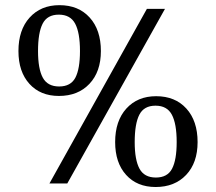

<svg xmlns="http://www.w3.org/2000/svg" viewBox="-20 -728 857 762"><path d="M176.3 0 563 -692.9H634.8L247.1 0ZM213.9 -347.2Q140.1 -347.2 96.7 -395.3Q53.2 -443.4 53.2 -525.4Q53.2 -609.4 97.7 -658.4Q142.1 -707.5 215.8 -707.5Q291.5 -707.5 335.9 -658.4Q380.4 -609.4 380.4 -525.4Q380.4 -443.4 335 -395.3Q289.6 -347.2 213.9 -347.2ZM214.8 -384.8Q260.7 -384.8 279.1 -419.7Q297.4 -454.6 297.4 -525.4Q297.4 -598.1 278.3 -634Q259.3 -669.9 213.4 -669.9Q167.5 -669.9 149.2 -634Q130.9 -598.1 130.9 -525.4Q130.9 -454.6 149.9 -419.7Q168.9 -384.8 214.8 -384.8ZM597.7 14.2Q523.9 14.2 480.5 -33.9Q437 -82 437 -164.1Q437 -248 481.4 -297.1Q525.9 -346.2 599.6 -346.2Q675.3 -346.2 719.7 -297.1Q764.2 -248 764.2 -164.1Q764.2 -82 718.8 -33.9Q673.3 14.2 597.7 14.2ZM598.6 -23.4Q644.5 -23.4 662.8 -58.3Q681.2 -93.3 681.2 -164.1Q681.2 -236.8 662.1 -272.7Q643.1 -308.6 597.2 -308.6Q551.3 -308.6 533 -272.7Q514.6 -236.8 514.6 -164.1Q514.6 -93.3 533.7 -58.3Q552.7 -23.4 598.6 -23.4Z"/></svg>

Font: Gelasio
Style: Regular
Weight: 400
Designer: Eben Sorkin
Foundry: Eben Sorkin
Version: Version 1.008